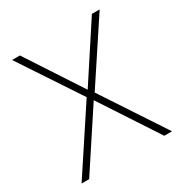

<svg xmlns="http://www.w3.org/2000/svg" viewBox="-166 -837 917 963"><g transform="rotate(-30 292.5 -355.5)"><path d="M292 -392.1 500.5 -710.9H545.4L315.4 -362.3L554.2 0H509.3L292 -331.5L74.2 0H30.3L269 -362.3L38.1 -710.9H83.5Z"/></g></svg>

Font: Robert Sans ExtraLight
Style: Regular
Weight: 250
Designer: Christian Robertson (extended by Adam Twardoch)
Foundry: Google
Version: Version 12.135;April 2, 2019;FontCreator 11.5.0.2425 64-bit;